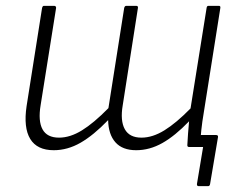

<svg xmlns="http://www.w3.org/2000/svg" viewBox="-20 -503 815 657"><path d="M660 134Q653 134 654 126L675 0H634L668 -41H719Q727 -41 726 -34L699 126Q698 134 692 134ZM164 11Q107 11 83.5 -27.5Q60 -66 71 -140L124 -476Q126 -483 130 -483H165Q172 -483 172 -476L119 -143Q110 -89 125.5 -60.5Q141 -32 182 -32Q220 -32 260.5 -57Q301 -82 351 -133L405 -476Q407 -483 412 -483H446Q453 -483 452 -476L400 -143Q391 -90 407 -61Q423 -32 464 -32Q502 -32 542.5 -57Q583 -82 632 -132L687 -476Q688 -483 693 -483H729Q735 -483 734 -476L677 -116Q672 -87 669 -59Q666 -31 665 -7Q665 0 658 0H627Q621 0 621 -6Q622 -27 623.5 -46.5Q625 -66 627 -88Q579 -38 535.5 -13.5Q492 11 446 11Q399 11 375 -16Q351 -43 350 -92Q300 -40 255.5 -14.5Q211 11 164 11Z"/></svg>

Font: Sofia Sans Semi Condensed Light
Style: Italic
Weight: 300
Italic angle: -9°
Version: Version 4.100